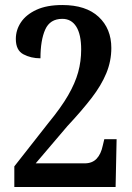

<svg xmlns="http://www.w3.org/2000/svg" viewBox="-20 -744 524 764"><path d="M37 0V-82L172 -254Q223 -316 251 -364.5Q279 -413 291 -456.5Q303 -500 303 -547Q303 -607 283.5 -638Q264 -669 228 -669Q179 -669 160 -626.5Q141 -584 141 -512Q103 -512 73 -528Q43 -544 43 -589Q43 -625 63.5 -655.5Q84 -686 125 -705Q166 -724 228 -724Q322 -724 372.5 -677Q423 -630 423 -553Q423 -501 403 -452.5Q383 -404 344 -353.5Q305 -303 248 -242L122 -94H317Q347 -94 364.5 -112.5Q382 -131 389 -165L395 -190H444L440 0Z"/></svg>

Font: Noto Serif Lao Condensed SemiBold
Style: Regular
Weight: 600
Width: 3
Designer: Monotype Design Team
Foundry: Monotype Imaging Inc.
Version: Version 2.003; ttfautohint (v1.8.4.7-5d5b)